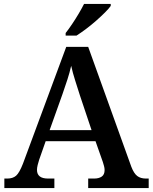

<svg xmlns="http://www.w3.org/2000/svg" viewBox="-20 -951 772 971"><path d="M2 0V-48H17Q45 -48 61.5 -62.5Q78 -77 96 -123L315 -714H426L644 -108Q657 -74 674 -61Q691 -48 718 -48H732V0H426V-48H456Q480 -48 494.5 -58Q509 -68 509 -91Q509 -101 506 -111.5Q503 -122 500 -132L463 -237H211L178 -143Q174 -131 170.5 -116.5Q167 -102 167 -92Q167 -48 223 -48H255V0ZM231 -293H443L384 -469Q372 -507 360 -544.5Q348 -582 340 -618Q332 -583 321 -549Q310 -515 296 -475ZM312 -784Q327 -803 344.5 -829Q362 -855 378 -882Q394 -909 405 -931H540V-921Q531 -908 511 -888Q491 -868 466 -846Q441 -824 415 -804.5Q389 -785 367 -771H312Z"/></svg>

Font: Noto Serif Hentaigana SemiBold
Style: Regular
Weight: 600
Designer: Kazuhiro Yamada
Foundry: nipponia
Version: Version 1.000; ttfautohint (v1.8.4.7-5d5b)